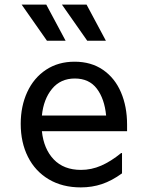

<svg xmlns="http://www.w3.org/2000/svg" viewBox="-20 -802 640 834"><path d="M532 -232H162Q170 -155 213.5 -109.5Q257 -64 332 -64Q377 -64 419.5 -82.5Q462 -101 506 -137H510V-49Q466 -17 423 -2.5Q380 12 331 12Q251 12 192 -23Q133 -58 101.5 -120.5Q70 -183 70 -264Q70 -341 98.5 -402.5Q127 -464 180 -499Q233 -534 304 -534Q376 -534 427.5 -498.5Q479 -463 505.5 -401Q532 -339 532 -261ZM162 -300H441Q434 -373 400.5 -417Q367 -461 305 -461Q243 -461 206 -416Q169 -371 162 -300ZM74 -782H181L265 -625H184ZM249 -782H356L440 -625H359Z"/></svg>

Font: Amiko
Style: Regular
Weight: 400
Designer: Pablo Impallari, Rodrigo Fuenzalida, Andres Torresi
Foundry: Impallari Type
Version: Version 1.001; ttfautohint (v1.3)